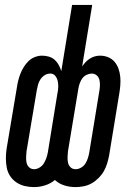

<svg xmlns="http://www.w3.org/2000/svg" viewBox="-20 -755 540 783"><path d="M119 8Q99 8 80.5 3.5Q62 -1 46.5 -11.5Q31 -22 21 -37.5Q11 -53 7.5 -71.5Q4 -90 4 -109.5Q4 -129 7 -149L49 -399Q51 -413 54.5 -427Q58 -441 63.5 -455Q69 -469 77.5 -482.5Q86 -496 97 -506.5Q108 -517 122.5 -522.5Q137 -528 151 -528Q166 -528 179.5 -524Q193 -520 203 -511Q213 -502 219.5 -490Q226 -478 230 -465L274 -735H356L315 -484Q321 -493 329 -501.5Q337 -510 346.5 -516Q356 -522 366.5 -525Q377 -528 388 -528Q406 -528 421.5 -521.5Q437 -515 447.5 -502.5Q458 -490 463.5 -474Q469 -458 470.5 -441Q472 -424 470.5 -406Q469 -388 466 -371L425 -121Q422 -105 417 -88.5Q412 -72 403.5 -57Q395 -42 382 -29Q369 -16 354 -7.5Q339 1 322 4.5Q305 8 288 8Q264 8 242 1Q220 -6 204 -21Q186 -6 163.5 1Q141 8 119 8ZM288 -65Q300 -65 311 -71.5Q322 -78 328.5 -88.5Q335 -99 338.5 -110.5Q342 -122 344 -133L385 -383Q387 -394 387.5 -406Q388 -418 385.5 -429Q383 -440 374.5 -447.5Q366 -455 354 -455Q344 -455 333.5 -450Q323 -445 316.5 -436.5Q310 -428 306 -417.5Q302 -407 300 -396L257 -137Q256 -126 255.5 -114Q255 -102 257.5 -91Q260 -80 268 -72.5Q276 -65 288 -65ZM119 -65Q130 -65 141 -71.5Q152 -78 158.5 -88.5Q165 -99 169 -110.5Q173 -122 175 -133L214 -373Q217 -386 217.5 -399Q218 -412 215.5 -424Q213 -436 205.5 -445.5Q198 -455 185 -455Q173 -455 162.5 -448.5Q152 -442 145 -431.5Q138 -421 135 -409.5Q132 -398 130 -387L88 -137Q87 -126 86.5 -114Q86 -102 88.5 -91Q91 -80 99 -72.5Q107 -65 119 -65Z"/></svg>

Font: Iosevka Term Curly Medium
Style: Italic
Weight: 500
Italic angle: -9°
Designer: Belleve Invis
Foundry: Belleve Invis
Version: Version 32.3.0